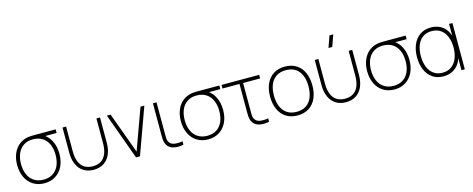

<svg xmlns="http://www.w3.org/2000/svg" viewBox="-36 -1458 5339 2166"><g transform="rotate(-15 2634.0 -375.0)"><path d="M287 15Q212.5 15 156.5 -20.2Q100.5 -55.5 70.2 -118.5Q40 -181.5 40 -263Q40 -337.5 65 -396.2Q90 -455 136.5 -491.5Q183 -528 247 -537Q263 -539 285.2 -539.5Q307.5 -540 327 -540H564V-498H386L408 -512Q466.5 -482 500.2 -415.8Q534 -349.5 534 -263Q534 -181.5 503.8 -118.5Q473.5 -55.5 417.5 -20.2Q361.5 15 287 15ZM287 -27Q351.5 -27 397 -56.2Q442.5 -85.5 465.8 -138.8Q489 -192 489 -263Q489 -333 465.8 -385.8Q442.5 -438.5 397 -468Q351.5 -497.5 287 -498Q222 -498.5 176.5 -468.5Q131 -438.5 108 -385Q85 -331.5 85 -263Q85 -191.5 109 -138.2Q133 -85 178.5 -56Q224 -27 287 -27Z M644 -246V-540H686V-254Q686 -178 706.8 -128Q727.5 -78 767 -53.5Q806.5 -29 863 -29Q919.5 -29 959 -53.5Q998.5 -78 1019.2 -128Q1040 -178 1040 -254V-540H1082V-246Q1082 -166.5 1055.8 -108.2Q1029.5 -50 980.2 -19Q931 12 863 12Q795 12 745.8 -19Q696.5 -50 670.2 -108.2Q644 -166.5 644 -246Z M1358 0 1162 -540H1206L1381 -61L1555 -540H1600L1404 0Z M1817 5Q1780.5 0.5 1754.8 -16.2Q1729 -33 1715 -63Q1708 -78.5 1704.8 -94.8Q1701.5 -111 1700.8 -127.2Q1700 -143.5 1700 -171Q1700 -173 1700 -175Q1700 -177 1700 -179V-540H1742V-179V-158Q1741.5 -128.5 1743.2 -112.8Q1745 -97 1753 -81Q1764 -60 1780.5 -49.5Q1797 -39 1822 -36Q1871.5 -31 1912 -40V0Q1888 5.5 1863.2 6.8Q1838.5 8 1817 5Z M2199 15Q2124.5 15 2068.5 -20.2Q2012.5 -55.5 1982.2 -118.5Q1952 -181.5 1952 -263Q1952 -337.5 1977 -396.2Q2002 -455 2048.5 -491.5Q2095 -528 2159 -537Q2175 -539 2197.2 -539.5Q2219.5 -540 2239 -540H2476V-498H2298L2320 -512Q2378.5 -482 2412.2 -415.8Q2446 -349.5 2446 -263Q2446 -181.5 2415.8 -118.5Q2385.5 -55.5 2329.5 -20.2Q2273.5 15 2199 15ZM2199 -27Q2263.5 -27 2309 -56.2Q2354.5 -85.5 2377.8 -138.8Q2401 -192 2401 -263Q2401 -333 2377.8 -385.8Q2354.5 -438.5 2309 -468Q2263.5 -497.5 2199 -498Q2134 -498.5 2088.5 -468.5Q2043 -438.5 2020 -385Q1997 -331.5 1997 -263Q1997 -191.5 2021 -138.2Q2045 -85 2090.5 -56Q2136 -27 2199 -27Z M2817 5Q2780.5 0.5 2754.8 -16.2Q2729 -33 2715 -63Q2708 -78.5 2704.8 -94.8Q2701.5 -111 2700.8 -127.2Q2700 -143.5 2700 -171Q2700 -173 2700 -175Q2700 -177 2700 -179V-498H2501V-540H2941V-498H2742V-179V-158Q2741.5 -128.5 2743.2 -112.8Q2745 -97 2753 -81Q2764 -60 2780.5 -49.5Q2797 -39 2822 -36Q2871.5 -31 2912 -40V0Q2888 5.5 2863.2 6.8Q2838.5 8 2817 5Z M3243 15Q3164.5 15 3109 -21Q3053.5 -57 3024.8 -121.8Q2996 -186.5 2996 -271Q2996 -356 3025.2 -420.2Q3054.5 -484.5 3110.2 -519.8Q3166 -555 3243 -555Q3322 -555 3377.5 -519.2Q3433 -483.5 3461.5 -419.5Q3490 -355.5 3490 -271Q3490 -185 3461.2 -120.5Q3432.5 -56 3376.8 -20.5Q3321 15 3243 15ZM3243 -27Q3309.5 -27 3354.8 -57.2Q3400 -87.5 3422.5 -142.5Q3445 -197.5 3445 -271Q3445 -384 3393.5 -448.5Q3342 -513 3243 -513Q3176 -513 3130.8 -482.5Q3085.5 -452 3063.2 -397.8Q3041 -343.5 3041 -271Q3041 -197 3064 -142Q3087 -87 3132.2 -57Q3177.5 -27 3243 -27Z M3818.5 -630H3774.5L3822.5 -765H3866.5ZM3590 -246V-540H3632V-254Q3632 -178 3652.8 -128Q3673.5 -78 3713 -53.5Q3752.5 -29 3809 -29Q3865.5 -29 3905 -53.5Q3944.5 -78 3965.2 -128Q3986 -178 3986 -254V-540H4028V-246Q4028 -166.5 4001.8 -108.2Q3975.5 -50 3926.2 -19Q3877 12 3809 12Q3741 12 3691.8 -19Q3642.5 -50 3616.2 -108.2Q3590 -166.5 3590 -246Z M4375 15Q4300.5 15 4244.5 -20.2Q4188.5 -55.5 4158.2 -118.5Q4128 -181.5 4128 -263Q4128 -337.5 4153 -396.2Q4178 -455 4224.5 -491.5Q4271 -528 4335 -537Q4351 -539 4373.2 -539.5Q4395.5 -540 4415 -540H4652V-498H4474L4496 -512Q4554.5 -482 4588.2 -415.8Q4622 -349.5 4622 -263Q4622 -181.5 4591.8 -118.5Q4561.5 -55.5 4505.5 -20.2Q4449.5 15 4375 15ZM4375 -27Q4439.5 -27 4485 -56.2Q4530.5 -85.5 4553.8 -138.8Q4577 -192 4577 -263Q4577 -333 4553.8 -385.8Q4530.5 -438.5 4485 -468Q4439.5 -497.5 4375 -498Q4310 -498.5 4264.5 -468.5Q4219 -438.5 4196 -385Q4173 -331.5 4173 -263Q4173 -191.5 4197 -138.2Q4221 -85 4266.5 -56Q4312 -27 4375 -27Z M4947 15Q4872.5 15 4819.5 -22Q4766.5 -59 4739.2 -123.8Q4712 -188.5 4712 -270Q4712 -351.5 4739.2 -416Q4766.5 -480.5 4819.8 -517.8Q4873 -555 4948 -555Q5008 -555 5055 -531Q5102 -507 5131.2 -461.8Q5160.5 -416.5 5169 -355L5159 -328V-540H5198V0H5159V-214L5169 -187Q5160.5 -124.5 5130.8 -79Q5101 -33.5 5053.8 -9.2Q5006.5 15 4947 15ZM4947 -27Q5008.5 -27 5051.8 -58.5Q5095 -90 5117 -145.2Q5139 -200.5 5139 -271Q5139 -342.5 5117 -397Q5095 -451.5 5051.8 -482.2Q5008.5 -513 4947 -513Q4884.5 -513 4841.8 -482Q4799 -451 4778 -396.2Q4757 -341.5 4757 -271Q4757 -200.5 4778.8 -145.2Q4800.5 -90 4843.2 -58.5Q4886 -27 4947 -27Z"/></g></svg>

Font: Manrope
Style: Regular
Weight: 400
Designer: Mikhail Sharanda
Foundry: Mikhail Sharanda
Version: Version 4.503